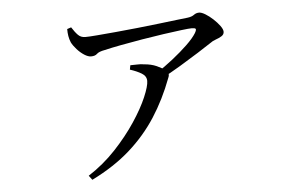

<svg xmlns="http://www.w3.org/2000/svg" viewBox="-45 -585 1090 707"><g transform="rotate(-5 500.0 -231.5)"><path d="M539 -313Q570 -333 601 -357.5Q632 -382 656.5 -405.5Q681 -429 692 -447Q699 -459 696.5 -462.5Q694 -466 682 -466Q672 -466 643.5 -462.5Q615 -459 576.5 -453.5Q538 -448 496.5 -441Q455 -434 418 -427Q381 -420 356 -414Q334 -410 326.5 -402.5Q319 -395 304 -395Q293 -395 279 -404Q265 -413 252.5 -427Q240 -441 234 -453Q229 -465 227 -477Q225 -489 225 -503L240 -508Q252 -489 262.5 -478.5Q273 -468 289 -468Q303 -468 333 -470.5Q363 -473 402 -476.5Q441 -480 483 -484.5Q525 -489 563.5 -493.5Q602 -498 630.5 -501.5Q659 -505 670 -506Q686 -508 694.5 -514.5Q703 -521 714 -521Q723 -521 737 -512.5Q751 -504 765 -491Q779 -478 788.5 -465Q798 -452 798 -443Q798 -433 788.5 -427Q779 -421 767 -417Q755 -413 746 -406Q728 -394 696.5 -374Q665 -354 627.5 -331.5Q590 -309 552 -289ZM257 42Q313 6 358 -42Q403 -90 435.5 -139Q468 -188 485 -228Q502 -268 502 -287Q502 -305 484.5 -315.5Q467 -326 442 -334L445 -350Q461 -350 472.5 -350.5Q484 -351 495 -349Q522 -347 542 -338Q562 -329 571 -321Q579 -314 582 -308Q585 -302 580 -291Q551 -214 510 -150.5Q469 -87 410.5 -35Q352 17 269 58Z"/></g></svg>

Font: Noto Serif SC ExtraLight
Style: Regular
Weight: 400
Version: Version 2.002-H1;hotconv 1.1.0;makeotfexe 2.6.0